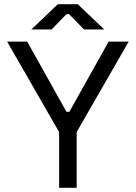

<svg xmlns="http://www.w3.org/2000/svg" viewBox="-20 -899 650 919"><path d="M263 0V-267L14 -700H110L298 -364H312L500 -700H596L347 -267V0ZM130 -758 257 -879H352L479 -758H382L311 -831H298L227 -758Z"/></svg>

Font: Space Grotesk Light
Style: Regular
Weight: 400
Version: Version 2.000